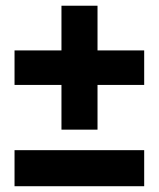

<svg xmlns="http://www.w3.org/2000/svg" viewBox="-20 -643 555 671"><path d="M320.8 -466.8H483.9V-346.2H320.8V-189.9H194.8V-346.2H30.8V-466.8H194.8V-623H320.8ZM30.8 7.8V-118.2H483.9V7.8Z"/></svg>

Font: Montserrat-Arabic ExtraBold
Style: Regular
Weight: 800
Designer: Mohamed Gaber
Foundry: Kief Type Foundry
Version: Version 5.008;PS 005.008;hotconv 1.0.88;makeotf.lib2.5.64775